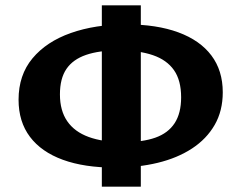

<svg xmlns="http://www.w3.org/2000/svg" viewBox="-20 -691 909 724"><path d="M412 -59Q298 -59 217 -88.5Q136 -118 93 -175Q50 -232 50 -315Q50 -408 102.5 -471Q155 -534 247 -566.5Q339 -599 457 -599Q571 -599 652.5 -569Q734 -539 777 -482Q820 -425 820 -343Q820 -273 789.5 -220Q759 -167 704 -131Q649 -95 574.5 -77Q500 -59 412 -59ZM446 -155Q518 -155 566 -172Q614 -189 638.5 -226.5Q663 -264 663 -324Q663 -388 636 -426.5Q609 -465 556.5 -483Q504 -501 427 -501Q354 -501 304.5 -484Q255 -467 230.5 -431Q206 -395 206 -335Q206 -274 233.5 -234Q261 -194 314.5 -174.5Q368 -155 446 -155ZM364 13V-671H511V13Z"/></svg>

Font: Ysabeau Infant ExtraBold
Style: Regular
Weight: 800
Designer: Christian Thalmann (Catharsis Fonts)
Version: Version 2.001;gftools[0.9.30]; featfreeze: ss01,ss02,lnum